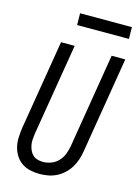

<svg xmlns="http://www.w3.org/2000/svg" viewBox="-136 -993 773 1074"><g transform="rotate(15 250.5 -455.5)"><path d="M203 8Q175 8 148 2Q121 -4 99.5 -19Q78 -34 64 -56Q50 -78 43.5 -104Q37 -130 38 -158Q39 -186 43 -214L129 -735H208L120 -203Q118 -186 116.5 -169.5Q115 -153 118 -137Q121 -121 127.5 -106.5Q134 -92 145 -81.5Q156 -71 172 -66.5Q188 -62 204 -62Q228 -62 251.5 -71Q275 -80 292.5 -98.5Q310 -117 319 -140.5Q328 -164 332 -187L422 -735H501L409 -176Q405 -152 397 -128Q389 -104 375.5 -82Q362 -60 342.5 -42Q323 -24 300 -12.5Q277 -1 252 3.5Q227 8 203 8ZM191 -851 190 -919H490L491 -851Z"/></g></svg>

Font: Iosevka SS18
Style: Italic
Weight: 400
Italic angle: -9°
Monospace: yes
Designer: Belleve Invis
Foundry: Belleve Invis
Version: Version 25.1.1; ttfautohint (v1.8.4)